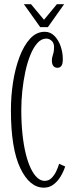

<svg xmlns="http://www.w3.org/2000/svg" viewBox="-20 -858 342 888"><path d="M183 10Q117 10 73.8 -80.5Q30.5 -171 30.5 -349Q30.5 -413 40.2 -476.8Q50 -540.5 69.8 -593.5Q89.5 -646.5 118.8 -678.8Q148 -711 187 -711Q213 -711 231.8 -692Q250.5 -673 260.5 -644Q270.5 -615 270.5 -584.5Q270.5 -562.5 264 -553.5Q257.5 -544.5 246 -544.5Q233.5 -544.5 226.8 -552.8Q220 -561 220 -578Q220 -588.5 222.5 -596.5Q225 -604.5 227.5 -614.5Q230 -624.5 230 -640.5Q230 -659 219 -669.2Q208 -679.5 194 -679.5Q171.5 -679.5 153 -659Q134.5 -638.5 120.5 -604Q106.5 -569.5 97.2 -526.5Q88 -483.5 83.2 -437.8Q78.5 -392 78.5 -350Q78.5 -288.5 84 -237Q89.5 -185.5 99.5 -145.5Q109.5 -105.5 123 -78Q136.5 -50.5 152.5 -36Q168.5 -21.5 186.5 -21.5Q205 -21.5 218 -34.2Q231 -47 239.8 -65.2Q248.5 -83.5 253.5 -100.5L281.5 -88Q273.5 -63.5 260 -41.2Q246.5 -19 227.2 -4.5Q208 10 183 10ZM166 -732.5 90.5 -838.5H123.5L183.5 -766.5L243 -838.5H276.5L201.5 -732.5Z"/></svg>

Font: Imbue Thin 10pt ExtraLight
Style: Regular
Weight: 250
Version: Version 1.102